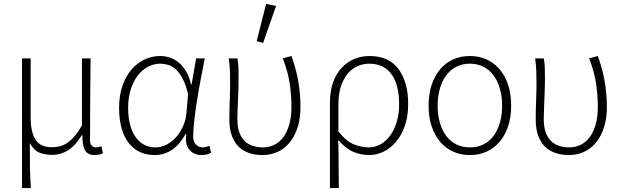

<svg xmlns="http://www.w3.org/2000/svg" viewBox="-20 -777 3170 977"><path d="M92 180V-480H136V-178Q136 -106 160.5 -67Q185 -28 242 -28Q261 -28 279.5 -31.5Q298 -35 317 -46.5Q336 -58 356 -80Q376 -102 397 -139V-480H441Q440 -374 439 -270.5Q438 -167 438 -64Q438 -45 446.5 -36Q455 -27 468 -27Q479 -27 496 -33L504 3Q496 7 486 9.5Q476 12 462 12Q427 12 413 -11.5Q399 -35 399 -89H396Q365 -37 327 -13Q289 11 245 11Q208 11 180 -0.5Q152 -12 132 -49Q132 -8 132 21.5Q132 51 132.5 76Q133 101 134 125.5Q135 150 137 180Z M766 12Q726 12 693 -3Q660 -18 636 -48Q612 -78 599 -123Q586 -168 586 -228Q586 -291 603 -340Q620 -389 649 -423Q678 -457 716 -474.5Q754 -492 795 -492Q819 -492 843 -484.5Q867 -477 888 -460Q909 -443 926 -415.5Q943 -388 952 -348H955L978 -480H1022Q1012 -429 1001.5 -374Q991 -319 982.5 -265.5Q974 -212 968.5 -164Q963 -116 963 -80Q963 -56 977 -41.5Q991 -27 1011 -27Q1020 -27 1029 -29.5Q1038 -32 1046 -35L1054 1Q1046 5 1034 8.5Q1022 12 1005 12Q967 12 943.5 -15Q920 -42 928 -96H925Q866 12 766 12ZM772 -27Q800 -27 827.5 -41Q855 -55 876.5 -79.5Q898 -104 912 -136Q926 -168 929 -204L937 -298Q925 -348 908.5 -378.5Q892 -409 873 -425.5Q854 -442 834 -447.5Q814 -453 796 -453Q764 -453 734.5 -438Q705 -423 682.5 -394.5Q660 -366 646 -324Q632 -282 632 -228Q632 -135 669 -81Q706 -27 772 -27Z M1316 12Q1280 12 1249 2Q1218 -8 1195.5 -29.5Q1173 -51 1160 -85.5Q1147 -120 1147 -169Q1147 -217 1149 -263.5Q1151 -310 1151 -358Q1151 -387 1150 -415Q1149 -443 1144 -480H1188Q1193 -454 1193.5 -428.5Q1194 -403 1194 -372Q1194 -348 1193 -321.5Q1192 -295 1191 -268Q1190 -241 1189 -215.5Q1188 -190 1188 -169Q1188 -129 1198.5 -101.5Q1209 -74 1227 -57.5Q1245 -41 1268.5 -34Q1292 -27 1318 -27Q1348 -27 1374.5 -39.5Q1401 -52 1420.5 -77.5Q1440 -103 1451.5 -141.5Q1463 -180 1463 -233Q1463 -293 1454 -353Q1445 -413 1419 -480L1463 -492Q1487 -426 1498 -362.5Q1509 -299 1509 -233Q1509 -172 1493.5 -126Q1478 -80 1452 -49.5Q1426 -19 1391 -3.5Q1356 12 1316 12ZM1286 -567 1334 -757 1385 -747 1319 -559Z M1659 180V-255Q1659 -314 1675 -358.5Q1691 -403 1719 -432.5Q1747 -462 1783 -477Q1819 -492 1860 -492Q1958 -492 2007.5 -426Q2057 -360 2057 -247Q2057 -186 2040.5 -138Q2024 -90 1996 -56.5Q1968 -23 1932.5 -5.5Q1897 12 1860 12Q1816 12 1777.5 -4.5Q1739 -21 1701 -65Q1702 -30 1702.5 -0.5Q1703 29 1703 57.5Q1703 86 1703.5 115.5Q1704 145 1704 180ZM1857 -27Q1889 -27 1917 -43Q1945 -59 1966 -88Q1987 -117 1999 -157.5Q2011 -198 2011 -247Q2011 -291 2002.5 -329Q1994 -367 1975.5 -394.5Q1957 -422 1928 -437.5Q1899 -453 1858 -453Q1828 -453 1799.5 -440.5Q1771 -428 1749.5 -402.5Q1728 -377 1715 -338Q1702 -299 1702 -245V-108Q1743 -57 1781.5 -42Q1820 -27 1857 -27Z M2371 12Q2326 12 2288 -4.5Q2250 -21 2221.5 -53.5Q2193 -86 2177 -132.5Q2161 -179 2161 -239Q2161 -300 2177 -347Q2193 -394 2221.5 -426.5Q2250 -459 2288 -475.5Q2326 -492 2371 -492Q2416 -492 2454 -475.5Q2492 -459 2520.5 -426.5Q2549 -394 2565 -347Q2581 -300 2581 -239Q2581 -179 2565 -132.5Q2549 -86 2520.5 -53.5Q2492 -21 2454 -4.5Q2416 12 2371 12ZM2371 -27Q2409 -27 2439.5 -42Q2470 -57 2491 -85Q2512 -113 2523.5 -152Q2535 -191 2535 -239Q2535 -287 2523.5 -326.5Q2512 -366 2491 -394Q2470 -422 2439.5 -437.5Q2409 -453 2371 -453Q2333 -453 2302.5 -437.5Q2272 -422 2251 -394Q2230 -366 2218.5 -326.5Q2207 -287 2207 -239Q2207 -191 2218.5 -152Q2230 -113 2251 -85Q2272 -57 2302.5 -42Q2333 -27 2371 -27Z M2875 12Q2839 12 2808 2Q2777 -8 2754.5 -29.5Q2732 -51 2719 -85.5Q2706 -120 2706 -169Q2706 -217 2708 -263.5Q2710 -310 2710 -358Q2710 -387 2709 -415Q2708 -443 2703 -480H2747Q2752 -454 2752.5 -428.5Q2753 -403 2753 -372Q2753 -348 2752 -321.5Q2751 -295 2750 -268Q2749 -241 2748 -215.5Q2747 -190 2747 -169Q2747 -129 2757.5 -101.5Q2768 -74 2786 -57.5Q2804 -41 2827.5 -34Q2851 -27 2877 -27Q2907 -27 2933.5 -39.5Q2960 -52 2979.5 -77.5Q2999 -103 3010.5 -141.5Q3022 -180 3022 -233Q3022 -293 3013 -353Q3004 -413 2978 -480L3022 -492Q3046 -426 3057 -362.5Q3068 -299 3068 -233Q3068 -172 3052.5 -126Q3037 -80 3011 -49.5Q2985 -19 2950 -3.5Q2915 12 2875 12Z"/></svg>

Font: hySource Sans Pro Light
Style: Regular
Weight: 300
Designer: Paul D. Hunt
Foundry: Adobe Systems Incorporated
Version: Version 2.021;PS 2.000;hotconv 1.0.86;makeotf.lib2.5.63406